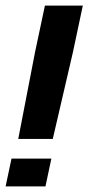

<svg xmlns="http://www.w3.org/2000/svg" viewBox="-39 -664 315 684"><path d="M26 -169 86 -479 121 -644H256L221 -479L149 -169ZM-19 0 2 -99H144L123 0Z"/></svg>

Font: Kanit Medium
Style: Italic
Weight: 500
Italic angle: -12°
Designer: Katatrad Team
Foundry: CadsonDemak
Version: Version 2.000; ttfautohint (v1.8.3)